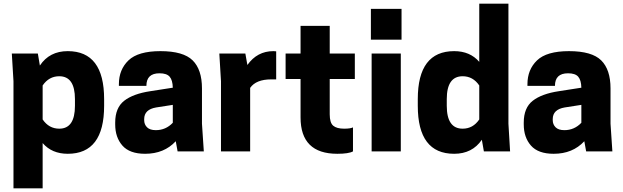

<svg xmlns="http://www.w3.org/2000/svg" viewBox="-20 -820 3376 1040"><path d="M347 13Q261 13 211 -45V200H53V-380L44 -530H185L196 -465Q248 -543 347 -543Q544 -543 544 -283V-247Q544 13 347 13ZM301 -407Q245 -407 211 -357V-173Q245 -123 301 -123Q386 -123 386 -247V-283Q386 -407 301 -407Z M942 0 932 -55Q869 13 766 13Q682 13 643 -31.5Q604 -76 604 -146V-156Q604 -236 652.5 -274Q701 -312 794 -326L916 -345Q915 -386 899 -404.5Q883 -423 844 -423Q773 -423 773 -355H624V-364Q624 -443 676 -493Q728 -543 849 -543Q973 -543 1023.5 -493Q1074 -443 1074 -341V-150L1084 0ZM824 -115Q878 -115 916 -155V-252L826 -238Q761 -227 761 -175V-169Q761 -146 776.5 -130.5Q792 -115 824 -115Z M1461 -543Q1472 -543 1476 -542V-390H1449Q1367 -390 1335 -344V0H1177V-380L1168 -530H1309L1320 -468Q1373 -543 1461 -543Z M1766 -530H1902V-392H1766V-201Q1766 -155 1785 -139Q1804 -123 1844 -123Q1878 -123 1892 -130V0Q1869 13 1807 13Q1608 13 1608 -184V-392H1527V-530H1608V-680H1766Z M1993 0V-530H2151V0ZM2155 -772V-605H1989V-772Z M2440 -543Q2526 -543 2576 -485V-800H2734V-150L2743 0H2601L2590 -63Q2538 13 2440 13Q2243 13 2243 -247V-283Q2243 -543 2440 -543ZM2576 -357Q2542 -407 2486 -407Q2400 -407 2400 -283V-247Q2400 -123 2486 -123Q2542 -123 2576 -173Z M3155 0 3145 -55Q3082 13 2979 13Q2895 13 2856 -31.5Q2817 -76 2817 -146V-156Q2817 -236 2865.5 -274Q2914 -312 3007 -326L3129 -345Q3128 -386 3112 -404.5Q3096 -423 3057 -423Q2986 -423 2986 -355H2837V-364Q2837 -443 2889 -493Q2941 -543 3062 -543Q3186 -543 3236.5 -493Q3287 -443 3287 -341V-150L3297 0ZM3037 -115Q3091 -115 3129 -155V-252L3039 -238Q2974 -227 2974 -175V-169Q2974 -146 2989.5 -130.5Q3005 -115 3037 -115Z"/></svg>

Font: Cooper Hewitt
Style: Bold
Weight: 711
Designer: Village Type and Design LLC
Foundry: Cooper Hewitt Smithsonian Design Museum
Version: 1.000